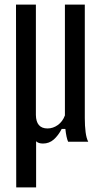

<svg xmlns="http://www.w3.org/2000/svg" viewBox="-20 -620 455 840"><path d="M51 200 50 -600H137V-117Q138 -58 188 -58Q212 -58 233 -73Q254 -88 264 -115V-600H351V-103Q351 -69 354.5 -42Q358 -15 366 0H278Q270 -18 266 -56H250Q235 -27 215 -9.5Q195 8 168 8Q148 8 138 -2V200Z"/></svg>

Font: Big Shoulders Display SemiBold
Style: Regular
Weight: 600
Designer: Patric King
Foundry: XO Type Co
Version: Version 1.000; ttfautohint (v1.8.2)